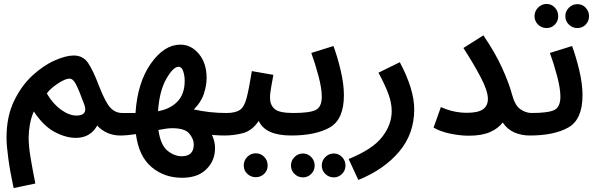

<svg xmlns="http://www.w3.org/2000/svg" viewBox="-20 -681 3026 972"><path d="M159 248Q146 184 135.5 121.5Q125 59 125 17Q125 -14 131 -49Q137 -84 151 -117Q200 -43 256.5 -13Q313 17 364 17Q437 17 472 -45Q520 5 589 5Q622 5 639.5 -12Q657 -29 657 -54Q657 -77 643 -93Q629 -109 599 -109Q564 -109 539 -135.5Q514 -162 482 -244Q451 -326 425.5 -363Q400 -400 353 -400Q314 -400 257 -375Q200 -350 144 -298.5Q88 -247 50.5 -168.5Q13 -90 13 16Q13 54 22 121Q31 188 49 271ZM332 -283Q350 -283 365 -253.5Q380 -224 407 -151Q426 -96 367 -96Q330 -96 288.5 -126Q247 -156 217 -208Q234 -232 272 -257.5Q310 -283 332 -283Z M1116 5Q1182 5 1182 -54Q1182 -77 1168.5 -93Q1155 -109 1125 -109Q1041 -109 961 -127Q998 -163 1012 -206Q1026 -249 1026 -286Q1026 -361 987 -408Q948 -455 893 -455Q811 -455 743.5 -359Q676 -263 666 -109Q648 -109 631 -109Q614 -109 600 -109L590 5Q621 5 668 -2Q683 111 747.5 165Q812 219 901 219Q974 219 1015.5 184Q1057 149 1066 98.5Q1075 48 1053 2Q1088 5 1116 5ZM884 -343Q900 -343 907.5 -320Q915 -297 915 -272Q915 -205 878.5 -167Q842 -129 780 -118Q787 -221 822 -282Q857 -343 884 -343ZM851 -32Q916 -32 938.5 -4.5Q961 23 961 50Q961 110 900 110Q863 110 828 82Q793 54 782 -23Q802 -27 819.5 -29.5Q837 -32 851 -32Z M1521 -54Q1521 -77 1507.5 -93Q1494 -109 1464 -109Q1393 -109 1370 -129.5Q1347 -150 1347 -185Q1347 -211 1353.5 -244Q1360 -277 1364 -302L1255 -321Q1240 -228 1228 -183Q1216 -138 1193 -123.5Q1170 -109 1126 -109L1116 5Q1164 5 1210 -7Q1256 -19 1290 -69Q1323 5 1455 5Q1521 5 1521 -54ZM1275 216Q1300 216 1317.5 199Q1335 182 1335 157Q1335 131 1317.5 113Q1300 95 1275 95Q1250 95 1232 113Q1214 131 1214 157Q1214 182 1232 199Q1250 216 1275 216Z M1454 5Q1577 5 1649 -35.5Q1721 -76 1721 -199Q1721 -257 1704 -327.5Q1687 -398 1668 -448L1556 -413Q1576 -358 1592.5 -295.5Q1609 -233 1609 -192Q1609 -139 1578 -124Q1547 -109 1464 -109ZM1670 217Q1694 217 1711.5 199.5Q1729 182 1729 157Q1729 132 1711.5 114Q1694 96 1670 96Q1645 96 1627 114Q1609 132 1609 157Q1609 182 1627 199.5Q1645 217 1670 217ZM1514 217Q1538 217 1555.5 199.5Q1573 182 1573 157Q1573 132 1555.5 114Q1538 96 1514 96Q1489 96 1471 114Q1453 132 1453 157Q1453 182 1471 199.5Q1489 217 1514 217Z M1794 230Q1923 178 2000 87.5Q2077 -3 2077 -127Q2077 -229 2004 -366L1896 -313Q1929 -252 1946 -206Q1963 -160 1963 -118Q1963 -50 1914.5 12.5Q1866 75 1745 124Z M2662 5Q2729 5 2729 -54Q2729 -77 2715 -93Q2701 -109 2671 -109Q2642 -109 2614.5 -128Q2587 -147 2572 -203Q2557 -260 2521.5 -338Q2486 -416 2427 -502L2326 -438Q2376 -361 2413 -291Q2450 -221 2450 -180Q2450 -146 2425.5 -128Q2401 -110 2343 -110Q2276 -110 2212 -139L2175 -35Q2209 -15 2259 -4.5Q2309 6 2353 6Q2419 6 2461 -12.5Q2503 -31 2525 -61Q2548 -26 2584 -10.5Q2620 5 2662 5Z M2662 5Q2785 5 2857 -35.5Q2929 -76 2929 -199Q2929 -257 2912 -327.5Q2895 -398 2876 -448L2764 -413Q2784 -358 2800.5 -295.5Q2817 -233 2817 -192Q2817 -139 2786 -124Q2755 -109 2672 -109ZM2747 -539Q2772 -539 2789 -556.5Q2806 -574 2806 -599Q2806 -624 2789 -642.5Q2772 -661 2747 -661Q2722 -661 2704 -642.5Q2686 -624 2686 -599Q2686 -574 2704 -556.5Q2722 -539 2747 -539ZM2903 -539Q2928 -539 2945 -556.5Q2962 -574 2962 -599Q2962 -624 2945 -642Q2928 -660 2903 -660Q2878 -660 2860 -642Q2842 -624 2842 -599Q2842 -574 2860 -556.5Q2878 -539 2903 -539Z"/></svg>

Font: Noto Sans Arabic UI SemiCondensed Semi
Style: Regular
Weight: 600
Width: 4
Designer: Nadine Chahine - Monotype Design Team
Foundry: Monotype Imaging Inc.
Version: Version 1.900